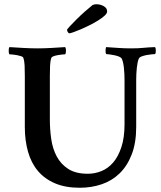

<svg xmlns="http://www.w3.org/2000/svg" viewBox="-20 -878 760 905"><path d="M157 -650Q187 -650 222.5 -652Q258 -654 287 -656Q291 -651 291 -639Q291 -627 287 -622Q283 -622 272.5 -621Q262 -620 251.5 -618Q241 -616 232.5 -613Q224 -610 222 -605Q217 -591 216 -569.5Q215 -548 215 -520V-314Q215 -268 221.5 -222.5Q228 -177 247.5 -140.5Q267 -104 302 -81.5Q337 -59 394 -59Q427 -59 458 -71.5Q489 -84 513 -111.5Q537 -139 552 -184Q567 -229 567 -293V-500Q567 -530 564 -558.5Q561 -587 554 -601Q551 -607 541.5 -611Q532 -615 520 -617.5Q508 -620 497 -621.5Q486 -623 481 -623Q477 -628 477.5 -639.5Q478 -651 480 -656Q513 -654 539 -652Q565 -650 599 -650Q632 -650 656 -652.5Q680 -655 711 -656Q714 -652 714.5 -640.5Q715 -629 711 -623Q707 -623 695.5 -622Q684 -621 671 -618.5Q658 -616 647.5 -612Q637 -608 634 -601Q628 -587 625 -559Q622 -531 622 -501V-280Q622 -205 601 -150.5Q580 -96 544 -61Q508 -26 459.5 -9.5Q411 7 356 7Q288 7 239 -14Q190 -35 158.5 -72.5Q127 -110 112 -163Q97 -216 97 -279V-520Q97 -548 96 -569.5Q95 -591 90 -605Q89 -610 80 -613Q71 -616 60.5 -618Q50 -620 39.5 -621Q29 -622 24 -622Q21 -627 21 -639Q21 -651 24 -656Q54 -654 90 -652Q126 -650 157 -650ZM296 -737Q296 -740 309 -754Q322 -768 340.5 -786.5Q359 -805 380 -823.5Q401 -842 416 -854Q424 -858 434 -858Q453 -858 469 -849Q485 -840 485 -824Q485 -815 473 -804Q461 -793 442.5 -781.5Q424 -770 402 -759Q380 -748 360 -739.5Q340 -731 325.5 -726Q311 -721 307 -721Q303 -721 299.5 -727Q296 -733 296 -737Z"/></svg>

Font: Vermiglione SemiBold
Style: Regular
Weight: 600
Version: Version 1.000